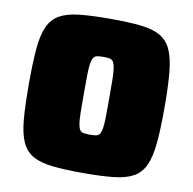

<svg xmlns="http://www.w3.org/2000/svg" viewBox="-79 -775 868 863"><g transform="rotate(10 355.0 -344.0)"><path d="M355 8Q272 8 216 2Q160 -4 126 -23Q92 -42 74.5 -80.5Q57 -119 51.5 -183Q46 -247 46 -344Q46 -441 51.5 -505Q57 -569 74.5 -607.5Q92 -646 126 -665Q160 -684 216 -690Q272 -696 355 -696Q439 -696 494.5 -690Q550 -684 584 -665Q618 -646 635.5 -607.5Q653 -569 659 -505Q665 -441 665 -344Q665 -247 659 -183Q653 -119 635.5 -80.5Q618 -42 584 -23Q550 -4 494.5 2Q439 8 355 8ZM355 -167Q373 -167 383.5 -169Q394 -171 400 -179.5Q406 -188 409 -207Q412 -226 412.5 -259.5Q413 -293 413 -344Q413 -396 412.5 -429Q412 -462 409 -481Q406 -500 400 -509Q394 -518 383.5 -520Q373 -522 355 -522Q338 -522 327 -520Q316 -518 310 -509Q304 -500 301 -481Q298 -462 297.5 -429Q297 -396 297 -344Q297 -293 297.5 -259.5Q298 -226 301 -207Q304 -188 310 -179.5Q316 -171 327 -169Q338 -167 355 -167Z"/></g></svg>

Font: Saira SemiExpanded Black
Style: Regular
Weight: 900
Width: 6
Designer: Hector Gatti with collaboration of the Omnibus-Type team
Foundry: Omnibus-Type
Version: Version 1.101